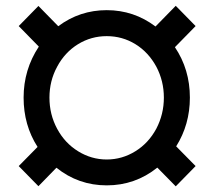

<svg xmlns="http://www.w3.org/2000/svg" viewBox="-20 -638 742 671"><path d="M594.2 13.2 663.6 -57.6 595.7 -126.5C627.4 -177.2 643.6 -233.9 643.6 -296.9C643.6 -362.8 626 -421.4 591.3 -473.1L663.6 -546.9L594.2 -617.7L523.4 -545.4C473.1 -583.5 416 -602.5 353 -602.5C290.5 -602.5 233.9 -584 183.6 -546.4L114.3 -617.2L45.4 -546.9L115.7 -475.1C80.1 -421.4 62.5 -361.8 62.5 -296.9C62.5 -232.9 78.6 -175.3 111.3 -124.5L45.4 -57.6L114.3 12.7L177.2 -51.8C228.5 -10.7 287.1 9.8 353 9.8C418.9 9.8 478 -10.7 529.8 -52.2ZM152.8 -296.9C152.8 -335.4 161.6 -371.6 179.7 -404.8C197.3 -438 221.7 -464.4 252.4 -483.4C283.2 -502.4 316.9 -511.7 353 -511.7C389.2 -511.7 422.9 -502.4 453.6 -483.4C484.4 -464.4 508.3 -438 526.4 -404.8C543.9 -371.6 552.7 -335.4 552.7 -296.9C552.7 -258.3 543.9 -222.2 526.4 -188.5C508.3 -154.8 483.9 -128.4 453.1 -109.4C422.4 -90.3 388.7 -80.6 353 -80.6C317.4 -80.6 283.7 -90.3 252.9 -109.4C222.2 -128.4 197.8 -154.3 179.7 -188C161.6 -221.7 152.8 -257.8 152.8 -296.9Z"/></svg>

Font: Roboto Medium
Style: Regular
Weight: 500
Designer: Google
Version: Version 2.137; 2017